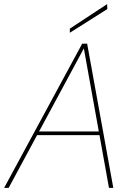

<svg xmlns="http://www.w3.org/2000/svg" viewBox="-28 -912 649 932"><path d="M-8 0 371 -700H395L522 0H501L379 -677L14 0ZM136 -256 149 -274H465L470 -256ZM311 -753V-773L492 -892L493 -868Z"/></svg>

Font: DM Sans Thin
Style: Italic
Weight: 250
Italic angle: -10°
Designer: Colophon Foundry, Jonny Pinhorn
Foundry: Colophon Foundry
Version: Version 4.004;gftools[0.9.30]